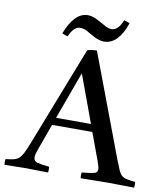

<svg xmlns="http://www.w3.org/2000/svg" viewBox="-119 -976 918 1057"><g transform="rotate(10 340.5 -448.0)"><path d="M-22 1Q-24 -15 -22 -31Q6 -34 23 -38Q40 -42 52 -52.5Q64 -63 75 -84.5Q86 -106 101 -145L317 -699Q328 -703 343.5 -705Q359 -707 370 -707L585 -136Q599 -100 608 -79.5Q617 -59 628 -50Q639 -41 656 -37.5Q673 -34 703 -31Q705 -15 703 1Q668 1 631 0Q594 -1 557 -1Q519 -1 480.5 0Q442 1 404 1Q401 -14 404 -31Q453 -36 472 -40.5Q491 -45 491 -64Q491 -72 488 -82Q485 -92 480 -107L423 -261H198L148 -123Q141 -104 137.5 -91.5Q134 -79 134 -69Q134 -47 154.5 -41.5Q175 -36 222 -31Q224 -14 222 1Q188 1 155 0Q122 -1 88 -1Q60 -1 34 0Q8 1 -22 1ZM213 -303H408L310 -569ZM489 -897Q498 -895 506 -892Q514 -889 521 -886Q501 -826 470 -794Q439 -762 399 -762Q385 -762 369 -767Q353 -772 332 -784Q313 -795 295.5 -804.5Q278 -814 258 -814Q222 -814 198 -756Q184 -759 166 -767Q188 -825 218.5 -857.5Q249 -890 289 -890Q302 -890 318 -885Q334 -880 355 -868Q374 -858 392.5 -847.5Q411 -837 429 -837Q465 -837 489 -897Z"/></g></svg>

Font: Tiro Gurmukhi
Style: Regular
Weight: 400
Designer: Gurmukhi: John Hudson & Fiona Ross. Latin: John Hudson.
Foundry: Tiro Typeworks Ltd.
Version: Version 1.52